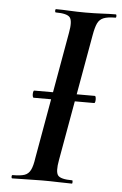

<svg xmlns="http://www.w3.org/2000/svg" viewBox="-48 -661 444 696"><g transform="rotate(5 174.0 -312.5)"><path d="M75 -298Q72 -298 71 -304.5Q70 -311 71 -317.5Q72 -324 75 -324H295Q298 -324 299 -317.5Q300 -311 299 -304.5Q298 -298 295 -298ZM23 0Q20 0 20 -6Q20 -12 23 -12Q52 -12 66.5 -17Q81 -22 88.5 -37Q96 -52 100 -81L182 -544Q190 -587 179.5 -600Q169 -613 128 -613Q125 -613 125 -619Q125 -625 128 -625Q150 -625 177.5 -623.5Q205 -622 235 -622Q269 -622 296.5 -623.5Q324 -625 345 -625Q348 -625 348 -619Q348 -613 345 -613Q317 -613 302 -607Q287 -601 280 -586Q273 -571 268 -542L186 -81Q178 -38 188 -25Q198 -12 240 -12Q242 -12 242 -6Q242 0 240 0Q218 0 191 -1Q164 -2 131 -2Q101 -2 73.5 -1Q46 0 23 0Z"/></g></svg>

Font: Cormorant SemiBold
Style: Italic
Weight: 600
Italic angle: -10°
Designer: Christian Thalmann (Catharsis Fonts)
Foundry: Catharsis Fonts
Version: Version 4.000